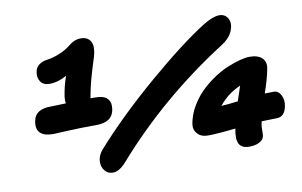

<svg xmlns="http://www.w3.org/2000/svg" viewBox="-76 -879 1612 1024"><g transform="rotate(-10 730.0 -367.5)"><path d="M182.1 -257.8Q80.1 -257.8 98.1 -345.2Q109.9 -404.8 192.9 -404.8Q200.7 -404.8 213.1 -405.3Q225.6 -405.8 243.9 -406.2Q262.2 -406.7 274.9 -407.2Q272 -425.3 274.9 -444.8Q283.2 -499.5 301.8 -551.8Q253.9 -524.9 209 -524.9Q173.8 -524.9 159.4 -547.6Q145 -570.3 150.9 -600.1Q153.8 -620.1 170.4 -634.8Q187 -649.4 216.8 -653.8Q251.5 -658.2 288.1 -673.8Q324.7 -689.5 349.1 -710Q378.4 -734.9 414.1 -734.9Q442.4 -734.9 458 -718.8Q473.6 -702.6 473.9 -677.5Q474.1 -652.3 464.8 -622.1Q456.1 -594.7 449.2 -572.3Q442.4 -549.8 437 -531Q431.6 -512.2 428.5 -500Q425.3 -487.8 421.9 -472.9Q418.5 -458 417.2 -451.9Q416 -445.8 413.1 -430.9Q410.2 -416 409.2 -411.1H435.1Q482.9 -411.1 501.2 -389.9Q519.5 -368.7 513.2 -332Q502.9 -265.1 415 -265.1Q331.1 -265.1 258.1 -261.5Q185.1 -257.8 182.1 -257.8ZM459 0Q432.1 0 415.3 -20.3Q398.4 -40.5 399.9 -71.5Q401.4 -102.5 424.8 -129.9Q564 -287.1 755.9 -451.7Q947.8 -616.2 1077.1 -696.8Q1129.4 -728 1162.1 -728Q1193.8 -728 1208.5 -701.2Q1223.1 -674.3 1207.8 -635.7Q1192.4 -597.2 1147 -568.8Q794.4 -343.3 529.8 -41Q493.2 0 459 0ZM1199.2 -9.8Q1158.7 -9.8 1144.8 -35.6Q1130.9 -61.5 1142.1 -118.2Q1043 -106.9 992.2 -106.9Q955.1 -106.9 935.3 -129.4Q915.5 -151.9 920.9 -183.1Q926.8 -216.8 942.6 -251.5Q958.5 -286.1 993.2 -329.1Q1028.3 -368.7 1072.8 -400.1Q1117.2 -431.6 1157 -448.2Q1196.8 -464.8 1229 -473.4Q1261.2 -481.9 1282.2 -481.9Q1329.1 -481.9 1350.6 -459.7Q1372.1 -437.5 1365.2 -403.8Q1355 -348.1 1329.1 -274.9Q1345.2 -275.9 1377.9 -275.9Q1402.3 -275.9 1416.3 -249.3Q1430.2 -222.7 1422.9 -188Q1412.1 -133.8 1368.2 -133.8Q1338.9 -133.8 1287.1 -131.8Q1284.7 -117.2 1283.2 -112.8Q1281.2 -98.6 1281.5 -79.3Q1281.7 -60.1 1279.8 -51.8Q1275.9 -33.2 1253.9 -21.5Q1231.9 -9.8 1199.2 -9.8ZM1207 -338.9Q1137.7 -309.6 1089.8 -250Q1119.1 -251 1180.2 -258.8Q1202.6 -323.7 1207 -338.9Z"/></g></svg>

Font: Shantell Sans Irregular Bouncy
Style: Italic
Weight: 800
Italic angle: -11.31°
Designer: Stephen Nixon, Anya Danilova, Shantell Martin
Foundry: Arrow Type
Version: Version 1.006;[9816181b4]